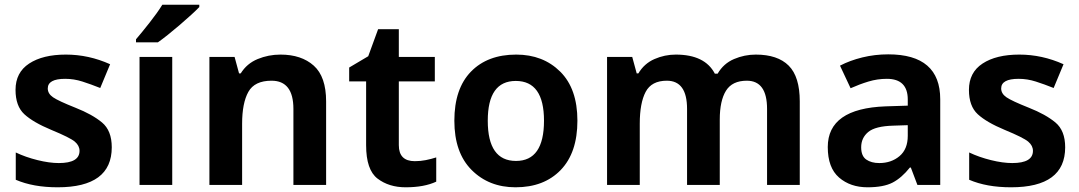

<svg xmlns="http://www.w3.org/2000/svg" viewBox="-20 -786 4586 816"><path d="M455 -160Q455 -231 413.5 -265.5Q372 -300 301 -328Q228 -357 205.5 -372.5Q183 -388 183 -410Q183 -451 257 -451Q294 -451 330 -439.5Q366 -428 406 -412L448 -513Q357 -554 260 -554Q162 -554 104 -516Q46 -478 46 -404Q46 -335 83.5 -300.5Q121 -266 198 -234Q278 -201 298 -184Q318 -167 318 -145Q318 -93 230 -93Q190 -93 139.5 -105.5Q89 -118 47 -138V-22Q121 10 225 10Q455 10 455 -160Z M712 0H573V-544H712ZM827 -766H670Q649 -732 615.5 -689.5Q582 -647 558 -619V-606H651Q688 -632 744 -680Q800 -728 827 -756Z M1172 -554Q1121 -554 1075 -535Q1029 -516 1003 -474H996L977 -544H870V0H1009V-260Q1009 -348 1035.5 -395.5Q1062 -443 1134 -443Q1227 -443 1227 -323V0H1366V-355Q1366 -460 1313.5 -507Q1261 -554 1172 -554Z M1743 -101Q1675 -101 1675 -169V-440H1828V-544H1675V-662H1587L1545 -547L1464 -499V-440H1536V-169Q1536 -64 1584.5 -27Q1633 10 1704 10Q1783 10 1834 -14V-117Q1812 -110 1789.5 -105.5Q1767 -101 1743 -101Z M2434 -273Q2434 -409 2361 -481.5Q2288 -554 2174 -554Q2052 -554 1981.5 -481.5Q1911 -409 1911 -273Q1911 -137 1984.5 -63.5Q2058 10 2171 10Q2292 10 2363 -63.5Q2434 -137 2434 -273ZM2053 -273Q2053 -442 2172 -442Q2292 -442 2292 -273Q2292 -102 2173 -102Q2053 -102 2053 -273Z M3192 -554Q3144 -554 3099.5 -535Q3055 -516 3030 -473H3018Q2976 -554 2852 -554Q2805 -554 2761.5 -535Q2718 -516 2693 -474H2686L2667 -544H2560V0H2699V-260Q2699 -348 2724 -395.5Q2749 -443 2814 -443Q2900 -443 2900 -323V0H3039V-278Q3039 -358 3065.5 -400.5Q3092 -443 3154 -443Q3240 -443 3240 -323V0H3379V-355Q3379 -460 3332 -507Q3285 -554 3192 -554Z M3838 -254V-209Q3838 -152 3803 -122.5Q3768 -93 3717 -93Q3683 -93 3661.5 -108Q3640 -123 3640 -160Q3640 -200 3670 -225Q3700 -250 3777 -252ZM3755 -555Q3698 -555 3645 -542Q3592 -529 3550 -507L3595 -411Q3633 -428 3671 -439.5Q3709 -451 3749 -451Q3838 -451 3838 -363V-337L3744 -334Q3498 -325 3498 -161Q3498 -73 3546 -31.5Q3594 10 3667 10Q3735 10 3773.5 -10Q3812 -30 3847 -74H3851L3879 0H3976V-364Q3976 -555 3755 -555Z M4507 -160Q4507 -231 4465.5 -265.5Q4424 -300 4353 -328Q4280 -357 4257.5 -372.5Q4235 -388 4235 -410Q4235 -451 4309 -451Q4346 -451 4382 -439.5Q4418 -428 4458 -412L4500 -513Q4409 -554 4312 -554Q4214 -554 4156 -516Q4098 -478 4098 -404Q4098 -335 4135.5 -300.5Q4173 -266 4250 -234Q4330 -201 4350 -184Q4370 -167 4370 -145Q4370 -93 4282 -93Q4242 -93 4191.5 -105.5Q4141 -118 4099 -138V-22Q4173 10 4277 10Q4507 10 4507 -160Z"/></svg>

Font: Noto Sans UI
Style: Bold
Weight: 700
Designer: Monotype Design Team
Foundry: Monotype Imaging Inc.
Version: Version 1.901